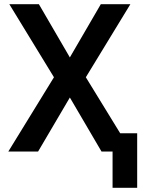

<svg xmlns="http://www.w3.org/2000/svg" viewBox="-20 -731 693 926"><path d="M167.5 -710.9H24.9L240.2 -358.4L20 0H163.6L316.9 -260.7L469.7 0H522.9V174.8H641.6V-88.4H559.6L394 -358.4L608.9 -710.9H466.3L316.9 -454.1Z"/></svg>

Font: Roboto Medium
Style: Regular
Weight: 500
Designer: Google
Version: Version 2.137; 2017